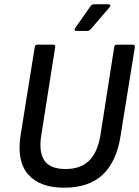

<svg xmlns="http://www.w3.org/2000/svg" viewBox="-20 -863 648 894"><path d="M279 11Q165 11 111 -51Q57 -113 76 -234L142 -645Q144 -655 153 -655H228Q239 -655 237 -644L172 -232Q160 -156 186.5 -116Q213 -76 286 -76Q355 -76 395 -115Q435 -154 448 -236L512 -645Q514 -655 524 -655H599Q609 -655 608 -644L541 -228Q522 -109 457.5 -49Q393 11 279 11ZM335 -719Q329 -719 327.5 -723Q326 -727 329 -731L400 -832Q407 -843 417 -843H485Q492 -843 493.5 -839Q495 -835 490 -829L404 -729Q400 -724 396 -721.5Q392 -719 386 -719Z"/></svg>

Font: Sofia Sans Semi Condensed SemiBold
Style: Italic
Weight: 600
Italic angle: -9°
Version: Version 4.100